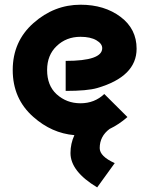

<svg xmlns="http://www.w3.org/2000/svg" viewBox="-20 -567 646 818"><path d="M296.9 8.8Q200.2 0.5 122.1 -68.8Q34.2 -146 34.2 -268.6Q34.2 -390.6 122.6 -468.8Q210.9 -546.9 323.2 -546.9Q424.8 -546.9 493.7 -495.1Q562 -443.8 562 -359.4Q562 -240.7 394 -191.9Q352.1 -179.7 259.8 -179.7V-307.6Q415.5 -307.6 415.5 -361.8Q415.5 -380.9 390.6 -395.5Q365.2 -410.2 322.8 -410.2Q262.2 -410.2 221.2 -370.6Q180.7 -332 180.7 -268.6Q180.7 -202.6 221.2 -165.5Q263.7 -127 322.8 -127Q382.8 -127 424.3 -166.5L522.9 -68.4Q486.8 -36.6 446.8 -17.6Q404.8 13.7 404.8 64Q404.8 99.1 468.8 127.9L394 231.4Q280.3 163.1 280.3 85Q280.3 44.9 296.9 8.8Z"/></svg>

Font: New Shape
Style: Bold
Weight: 700
Designer: Wojciech Kalinowski "wmk69" (wmk69@o2.pl)
Foundry: Wojciech Kalinowski "wmk69" (wmk69@o2.pl)
Version: Version 2.1.1; 2021-05-14